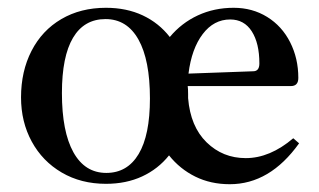

<svg xmlns="http://www.w3.org/2000/svg" viewBox="-20 -464 820 493"><path d="M748 -96Q673 9 570 9Q521 9 481.5 -10.5Q442 -30 414 -65Q386 -30 345 -11Q304 8 252 8Q188 8 138.5 -21Q89 -50 61.5 -100.5Q34 -151 34 -214Q34 -281 61 -333.5Q88 -386 137.5 -415Q187 -444 252 -444Q305 -444 346.5 -424.5Q388 -405 416 -369Q446 -405 488 -424.5Q530 -444 580 -444Q628 -444 666 -420.5Q704 -397 725 -355.5Q746 -314 746 -264Q746 -243 727 -243H462Q463 -236 463 -222V-212Q469 -139 510.5 -98.5Q552 -58 611 -58Q673 -58 733 -109ZM365 -211Q365 -310 335.5 -362.5Q306 -415 251 -415Q196 -415 167.5 -367Q139 -319 139 -225Q139 -126 168.5 -73Q198 -20 253 -20Q307 -20 336 -68.5Q365 -117 365 -211ZM464 -275 630 -281Q646 -281 646 -301Q646 -353 626.5 -383.5Q607 -414 571 -414Q529 -414 500.5 -376.5Q472 -339 464 -275Z"/></svg>

Font: Ibarra Real Nova SemiBold
Style: Regular
Weight: 600
Designer: Jose Maria Ribagorda & Octavio Pardo
Foundry: Jose Maria Ribagorda
Version: Version 1.014